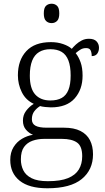

<svg xmlns="http://www.w3.org/2000/svg" viewBox="-20 -770 565 1030"><path d="M234 240Q136 240 85.5 199.5Q35 159 35 88Q35 48 52.5 19.5Q70 -9 98 -25.5Q126 -42 157 -47Q136 -55 119.5 -74Q103 -93 103 -123Q103 -153 120 -175.5Q137 -198 161 -213Q118 -233 97 -275.5Q76 -318 76 -366Q76 -447 121 -495.5Q166 -544 253 -544Q289 -544 319 -533.5Q349 -523 365 -508Q374 -519 387.5 -531.5Q401 -544 418.5 -553Q436 -562 457 -562Q485 -562 498 -548Q511 -534 511 -514Q511 -495 501.5 -482Q492 -469 472 -469Q472 -488 466 -500Q460 -512 442 -512Q425 -512 412.5 -504.5Q400 -497 386 -485Q402 -465 412.5 -435.5Q423 -406 423 -364Q423 -290 380.5 -242Q338 -194 253 -194Q241 -194 222.5 -196Q204 -198 195 -201Q177 -190 164 -173Q151 -156 151 -130Q151 -106 170.5 -95.5Q190 -85 230 -85H323Q377 -85 411.5 -67.5Q446 -50 462.5 -18Q479 14 479 58Q479 141 418.5 190.5Q358 240 234 240ZM237 202Q305 202 345 185.5Q385 169 403 139Q421 109 421 68Q421 14 393 -5.5Q365 -25 312 -25H217Q183 -25 154.5 -15Q126 -5 109 18.5Q92 42 92 85Q92 117 105 143.5Q118 170 149.5 186Q181 202 237 202ZM250 -231Q287 -231 311 -244.5Q335 -258 347 -287.5Q359 -317 359 -365Q359 -414 347 -445.5Q335 -477 311 -491.5Q287 -506 250 -506Q215 -506 190 -491Q165 -476 152.5 -444.5Q140 -413 140 -364Q140 -295 169 -263Q198 -231 250 -231ZM257 -646Q239 -646 227 -657.5Q215 -669 215 -698Q215 -728 227 -739Q239 -750 257 -750Q274 -750 286 -739Q298 -728 298 -698Q298 -669 286 -657.5Q274 -646 257 -646Z"/></svg>

Font: Noto Serif Khmer Light
Style: Regular
Weight: 300
Version: Version 2.003